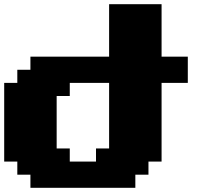

<svg xmlns="http://www.w3.org/2000/svg" viewBox="-20 -895 1040 915"><path d="M125 0H625V-62.5H687.5V-125H750V-500H875V-625H750V-875H500V-625H125V-562.5H62.5V-500H0V-125H62.5V-62.5H125ZM437.5 -125H312.5V-187.5H250V-437.5H312.5V-500H500V-187.5H437.5Z"/></svg>

Font: Faithful 32x
Style: Bold
Weight: 400
Foundry: Faithful Resource Pack
Version: Version 1.0; January 27, 2023